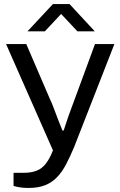

<svg xmlns="http://www.w3.org/2000/svg" viewBox="-20 -744 596 950"><path d="M121 186Q97 186 78.5 183Q60 180 47 176V111H98Q135 111 161.5 100.5Q188 90 207 65.5Q226 41 242 0L10 -526H110L227 -254Q236 -236 246.5 -207.5Q257 -179 268.5 -149.5Q280 -120 289 -98H295Q299 -110 305.5 -130Q312 -150 320 -173Q328 -196 336.5 -218Q345 -240 351 -257L450 -526H546L347 -17Q327 31 307 69Q287 107 262 133Q237 159 203 172.5Q169 186 121 186ZM116 -589 242 -724H324L449 -589H363L259 -700L305 -699L202 -589Z"/></svg>

Font: Archivo SemiExpanded
Style: Regular
Weight: 400
Width: 6
Designer: Hector Gatti
Foundry: Omnibus-Type
Version: Version 2.001